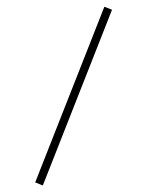

<svg xmlns="http://www.w3.org/2000/svg" viewBox="-86 -743 680 886"><g transform="rotate(-10 254.5 -299.5)"><path d="M10 61.7 42.2 81.8 497.4 -661.3 465 -681.1Z"/></g></svg>

Font: Prida01
Style: Bold
Weight: 700
Designer: gluk
Foundry: gluk
Version: Version 00.072